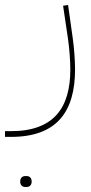

<svg xmlns="http://www.w3.org/2000/svg" viewBox="-90 -309 366 770"><path d="M12 441H16C28 441 37 434 37 419C37 404 28 397 16 397H12C0 397 -9 404 -9 419C-9 434 0 441 12 441ZM-70 240H-46C139 240 211 138 211 -31C211 -66 207 -119 202 -154L183 -289L163 -286L183 -151C188 -117 192 -65 192 -30C192 123 126 217 -46 217H-70Z"/></svg>

Font: IBM Plex Arabic Thin
Style: Regular
Weight: 100
Designer: Mike Abbink, Paul van der Laan, Pieter van Rosmalen, Wael Morcos, Khajak Apelian
Foundry: Bold Monday
Version: Version 1.0